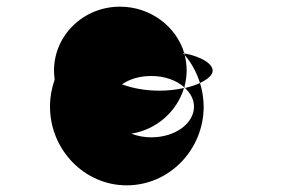

<svg xmlns="http://www.w3.org/2000/svg" viewBox="-20 -864 843 576"><path d="M130 -544C130 -416 232 -308 360 -308C489 -308 591 -416 591 -544C591 -568 587 -593 580 -615C567 -609 552 -604 535 -600C552 -584 562 -565 562 -544C562 -494 506 -452 434 -452C412 -452 392 -456 374 -463C450 -475 511 -530 532 -600C510 -595 485 -592 458 -592C414 -592 375 -600 346 -611C369 -627 399 -636 434 -636C474 -636 510 -623 533 -602C537 -618 540 -635 540 -652C540 -668 538 -684 534 -699L529 -704H533C509 -785 431 -844 340 -844C230 -844 142 -758 142 -652C142 -643 143 -634 144 -625C135 -600 130 -572 130 -544ZM532 -600H535L533 -602C533 -601 532 -601 532 -600ZM533 -704C533 -702 534 -701 534 -699C555 -675 570 -646 580 -615C603 -626 618 -639 618 -652C618 -673 584 -694 533 -704Z"/></svg>

Font: Ampere
Style: Regular
Weight: 400
Version: Version 1